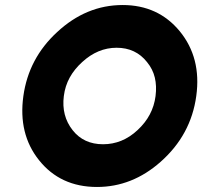

<svg xmlns="http://www.w3.org/2000/svg" viewBox="-20 -732 805 764"><path d="M444 -542Q520 -542 565 -485Q588 -457 596 -423.5Q604 -390 599 -350Q589 -271 527 -214Q467 -158 390 -158Q313 -158 269 -214Q224 -271 234 -350Q239 -390 257.5 -423.5Q276 -457 307 -485Q369 -542 444 -542ZM468 -712Q323 -712 207 -604Q94 -500 73 -350Q52 -199 135 -95Q220 12 366 12Q506 12 619 -88Q740 -195 761 -350Q782 -502 695 -608Q609 -712 468 -712Z"/></svg>

Font: Unageo
Style: Black-Italic
Weight: 900
Designer: Richard Sepsi
Foundry: Richard Sepsi
Version: Version 2.000